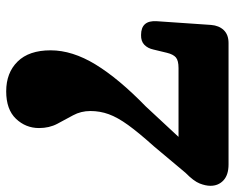

<svg xmlns="http://www.w3.org/2000/svg" viewBox="-89 -651 758 620"><g transform="rotate(90 290.0 -341.0)"><path d="M393.5 -88Q393.5 -45 363.5 -13.5Q333.5 18 275 18Q215 18 178.8 -18.8Q142.5 -55.5 142.5 -125.5Q142.5 -195.5 188.2 -270.5Q234 -345.5 323.5 -432.5L422 -538.5H200Q175.5 -538.5 165.5 -530Q155.5 -521.5 150.5 -501L140 -457.5Q136 -439 124.5 -428Q113 -417 93 -417.5Q45 -417.5 48.5 -468.5L60.5 -643.5Q62.5 -669 77.2 -684.5Q92 -700 119 -700H511Q544.5 -700 562.2 -683.8Q580 -667.5 580 -641.5Q580 -626 572.5 -606.8Q565 -587.5 538 -561L452.5 -459Q408.5 -410 383.8 -375.8Q359 -341.5 348.8 -313.2Q338.5 -285 338.5 -254Q338.5 -223.5 352.2 -198.2Q366 -173 379.8 -147Q393.5 -121 393.5 -88Z"/></g></svg>

Font: Fraunces 9pt S100
Style: Bold
Weight: 700
Version: Version 1.000; ttfautohint (v1.8.3)